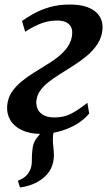

<svg xmlns="http://www.w3.org/2000/svg" viewBox="-20 -580 484 846"><path d="M68 246 59 216.5Q81 207.5 93.5 196Q106 184.5 113 168Q120.5 151 120.2 128.8Q120 106.5 122.5 83Q124.5 50 141.2 29.2Q158 8.5 171 -8.5L241.5 -48.5Q225.5 -29 219 -8Q212.5 13 213 37.5Q213 51.5 215.2 69.2Q217.5 87 217.5 103.5Q217.5 135 205.2 161.2Q193 187.5 166.5 207.5Q147 222.5 122.8 232.2Q98.5 242 68 246ZM160.5 10Q112 10 77.5 -6Q43 -22 26 -50Q9 -78 11.5 -113.5Q14 -146.5 31.2 -173Q48.5 -199.5 75.5 -221.5Q102.5 -243.5 134 -262.8Q165.5 -282 195.5 -301Q244 -331 269.8 -362.5Q295.5 -394 298 -430.5Q299.5 -450.5 291.5 -463.8Q283.5 -477 268.2 -483.2Q253 -489.5 232 -489.5Q189.5 -489.5 152.2 -473.2Q115 -457 91 -440L77 -487.5Q100 -504 130.2 -520.8Q160.5 -537.5 199.8 -548.8Q239 -560 287.5 -560Q360 -560 397.8 -530.8Q435.5 -501.5 431.5 -450.5Q428.5 -415.5 410.2 -387Q392 -358.5 363.8 -334.8Q335.5 -311 303.5 -290.8Q271.5 -270.5 242 -252Q214 -234.5 191.5 -216.5Q169 -198.5 155.5 -178.2Q142 -158 140 -132.5Q139 -114 146.8 -98Q154.5 -82 172.8 -72.2Q191 -62.5 220.5 -62.5Q263 -62.5 295.8 -80.2Q328.5 -98 365 -127L373 -79.5Q346 -48 310.2 -28.5Q274.5 -9 235.8 0.5Q197 10 160.5 10Z"/></svg>

Font: Merriweather 36pt SemiBold
Style: Italic
Weight: 600
Italic angle: -7.8°
Version: Version 2.101